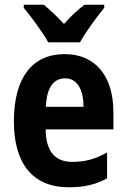

<svg xmlns="http://www.w3.org/2000/svg" viewBox="-20 -786 537 816"><path d="M185 -606H320C343 -649 393 -716 423 -753V-766H339C311 -744 283 -720 252 -684C222 -717 191 -745 166 -766H81V-753C112 -715 163 -647 185 -606ZM255 -556C117 -556 39 -456 39 -270C39 -92 118 10 273 10C338 10 388 -2 435 -28V-138C384 -109 340 -98 287 -98C213 -98 175 -144 174 -236H462V-309C462 -462 386 -556 255 -556ZM257 -453C308 -453 335 -405 335 -332H175C178 -417 210 -453 257 -453Z"/></svg>

Font: Noto Sans Ethiopic Condensed
Style: Bold
Weight: 700
Width: 3
Designer: Monotype Design Team
Foundry: Monotype Imaging Inc.
Version: Version 2.102